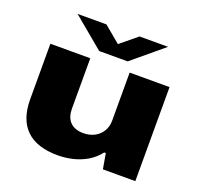

<svg xmlns="http://www.w3.org/2000/svg" viewBox="-128 -863 1044 1013"><g transform="rotate(20 394.0 -356.5)"><path d="M296 12Q178 12 118.5 -46Q59 -104 59 -216V-528H283V-243Q283 -222 289 -203.5Q295 -185 307 -172Q319 -159 338 -151.5Q357 -144 382 -144Q418 -144 445.5 -158.5Q473 -173 488.5 -199Q504 -225 504 -257V-528H728V0H546L531 -86H522Q495 -51 458.5 -29.5Q422 -8 380.5 2Q339 12 296 12ZM140 -725H302L429 -619H359L488 -725H648L474 -580H314Z"/></g></svg>

Font: Archivo Expanded Black
Style: Regular
Weight: 900
Width: 7
Designer: Hector Gatti
Foundry: Omnibus-Type
Version: Version 2.001